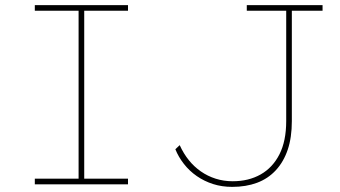

<svg xmlns="http://www.w3.org/2000/svg" viewBox="-20 -720 1329 750"><path d="M116 0V-22H287V-678H116V-700H480V-678H309V-22H480V0ZM887 10Q847 10 812.5 -1Q778 -12 749 -32Q720 -52 698.5 -79.5Q677 -107 665 -137L682 -153Q697 -120 717.5 -94.5Q738 -69 764.5 -50.5Q791 -32 822.5 -22Q854 -12 889 -12Q951 -12 998 -38.5Q1045 -65 1071.5 -117Q1098 -169 1098 -247V-678H944V-700H1240V-678H1120V-247Q1120 -183 1104 -135.5Q1088 -88 1057.5 -55Q1027 -22 984 -6Q941 10 887 10Z"/></svg>

Font: Lexend Giga Thin
Style: Regular
Weight: 250
Version: Version 1.007